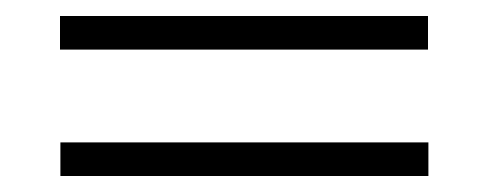

<svg xmlns="http://www.w3.org/2000/svg" viewBox="-20 -480 610 240"><path d="M55 -460H515V-418H55ZM55.5 -302H515.5V-260H55.5Z"/></svg>

Font: Tap Sans
Style: Regular
Weight: 400
Designer: Tap Payments
Foundry: Tap Payments
Version: Version 1.001;Glyphs 3.1.2 (3151)